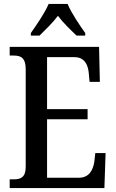

<svg xmlns="http://www.w3.org/2000/svg" viewBox="-20 -951 586 971"><path d="M136 -784V-771H180C209 -800 247 -836 273 -871C299 -836 338 -799 367 -771H411V-784C384 -822 340 -886 322 -931H226C207 -886 163 -822 136 -784ZM29 0H508L514 -177H462L457 -133C450 -89 430 -52 378 -52H218V-348H423V-399H218V-662H356C406 -662 425 -626 429 -581L433 -537H485L481 -714H29V-670H49C83 -670 110 -661 110 -601V-108C110 -55 86 -44 49 -44H29Z"/></svg>

Font: Noto Serif Myanmar Condensed Medium
Style: Regular
Weight: 500
Width: 3
Designer: Ben Mitchell and the Monotype Design Team
Foundry: Monotype Imaging Inc.
Version: Version 2.106